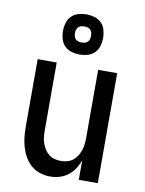

<svg xmlns="http://www.w3.org/2000/svg" viewBox="-86 -826 673 894"><g transform="rotate(10 250.0 -378.5)"><path d="M213 8Q189 8 165.5 0.5Q142 -7 123.5 -23Q105 -39 93 -60Q81 -81 74 -104.5Q67 -128 64.5 -152Q62 -176 62 -200V-520H152V-200Q152 -185 153.5 -169.5Q155 -154 160 -139.5Q165 -125 173 -112Q181 -99 193 -89.5Q205 -80 220 -76Q235 -72 250 -72Q265 -72 280 -76Q295 -80 307 -89.5Q319 -99 327 -112Q335 -125 340 -139.5Q345 -154 346.5 -169.5Q348 -185 348 -200V-520H438V0H348V-93Q341 -72 328.5 -52.5Q316 -33 298 -19Q280 -5 258 1.5Q236 8 213 8ZM250 -575Q231 -575 212 -580.5Q193 -586 179.5 -599.5Q166 -613 160.5 -632Q155 -651 155 -670Q155 -689 160.5 -708Q166 -727 179.5 -740.5Q193 -754 212 -759.5Q231 -765 250 -765Q269 -765 288 -759.5Q307 -754 320.5 -740.5Q334 -727 339.5 -708Q345 -689 345 -670Q345 -651 339.5 -632Q334 -613 320.5 -599.5Q307 -586 288 -580.5Q269 -575 250 -575ZM250 -632Q258 -632 265.5 -634Q273 -636 278.5 -641.5Q284 -647 286 -654.5Q288 -662 288 -670Q288 -678 286 -685.5Q284 -693 278.5 -698.5Q273 -704 265.5 -706Q258 -708 250 -708Q242 -708 234.5 -706Q227 -704 221.5 -698.5Q216 -693 214 -685.5Q212 -678 212 -670Q212 -662 214 -654.5Q216 -647 221.5 -641.5Q227 -636 234.5 -634Q242 -632 250 -632Z"/></g></svg>

Font: Iosevka Custom Medium
Style: Regular
Weight: 500
Monospace: yes
Designer: Belleve Invis
Foundry: Belleve Invis
Version: Version 32.5.0; ttfautohint (v1.8.4)